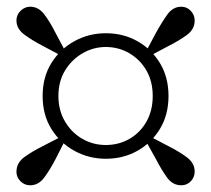

<svg xmlns="http://www.w3.org/2000/svg" viewBox="-20 -652 630 572"><path d="M420 -482 411 -491 444 -553Q461 -584 478 -608Q495 -632 520 -632Q537 -632 548.5 -619.5Q560 -607 560 -591Q560 -565 537 -548Q514 -531 482 -515ZM154 -366Q154 -323 174 -289.5Q194 -256 226 -238Q258 -220 295 -220Q334 -220 366 -238.5Q398 -257 416.5 -290Q435 -323 435 -366Q435 -409 416.5 -441.5Q398 -474 366 -493Q334 -512 295 -512Q258 -512 225.5 -493Q193 -474 173.5 -441.5Q154 -409 154 -366ZM107 -366Q107 -422 133 -464Q159 -506 202 -529.5Q245 -553 295 -553Q347 -553 389 -529.5Q431 -506 456.5 -464Q482 -422 482 -366Q482 -310 456.5 -268Q431 -226 389 -202.5Q347 -179 295 -179Q245 -179 202 -202.5Q159 -226 133 -268Q107 -310 107 -366ZM179 -491 170 -482 108 -515Q77 -531 53 -548.5Q29 -566 29 -591Q29 -608 41.5 -620Q54 -632 70 -632Q95 -632 112.5 -608.5Q130 -585 146 -553ZM170 -249 178 -242 146 -179Q130 -148 112.5 -124Q95 -100 70 -100Q53 -100 41 -112Q29 -124 29 -140Q29 -167 52.5 -184Q76 -201 108 -217ZM410 -240 420 -249 481 -217Q513 -201 536.5 -183.5Q560 -166 560 -141Q560 -124 548.5 -112Q537 -100 520 -100Q494 -100 477 -124Q460 -148 444 -179Z"/></svg>

Font: Noto Serif JP ExtraLight
Style: Bold
Weight: 700
Version: Version 2.003-H1;hotconv 1.1.1;makeotfexe 2.6.0